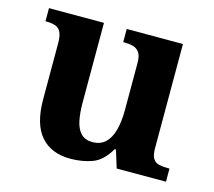

<svg xmlns="http://www.w3.org/2000/svg" viewBox="-84 -638 835 749"><g transform="rotate(15 333.5 -263.0)"><path d="M258 10Q180.4 10 138.2 -38.5Q96 -87 96 -188V-412Q96 -441 89 -456.5Q82 -472 67 -477.5Q52 -483 28 -483H26V-536H248V-216Q248 -172.6 254.5 -141.3Q261 -110 277.8 -92.5Q294.6 -75 323.8 -75Q356 -75 376 -93.5Q396 -112 405.5 -146.7Q415 -181.4 415 -227V-419Q415 -447.9 405 -461.5Q395 -475 378.8 -479Q362.7 -483 342.6 -483H340V-536H567V-115.6Q567 -87 575.5 -73.5Q584 -60 599.7 -56.5Q615.4 -53 634 -53H642V0H443L421 -71H416.1Q386 -19 345.5 -4.5Q305 10 258 10Z"/></g></svg>

Font: Noto Serif Armenian
Style: Regular
Weight: 400
Designer: Monotype Design Team
Foundry: Monotype Imaging Inc.
Version: Version 2.007